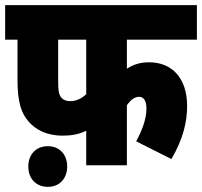

<svg xmlns="http://www.w3.org/2000/svg" viewBox="-20 -642 785 746"><path d="M473 -488H745V-622H0V-488H48V-332C48 -241 64 -202 90 -171C116 -140 159 -115 223 -115C255 -115 284 -119 315 -134V0H473V-233C487 -253 503 -266 520 -266C536 -266 549 -254 549 -221C549 -179 532 -135 509 -93L646 -24C691 -101 707 -167 707 -230C707 -339 648 -400 559 -400C526 -400 499 -392 473 -375ZM206 -488H315V-276C299 -261 278 -249 253 -249C237 -249 226 -254 219 -262C208 -275 206 -291 206 -330ZM90 5C90 51 119 84 166 84C212 84 241 51 241 5C241 -41 212 -74 166 -74C119 -74 90 -41 90 5Z"/></svg>

Font: Noto Sans Condensed Black
Style: Regular
Weight: 900
Width: 3
Designer: Monotype Design Team
Foundry: Monotype Imaging Inc.
Version: Version 2.013